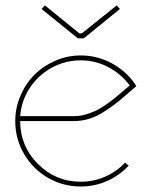

<svg xmlns="http://www.w3.org/2000/svg" viewBox="-20 -677 557 706"><path d="M36.1 -231.9Q36.1 -280.8 55.4 -325.4Q74.7 -370.1 106.9 -402.3Q139.2 -434.6 183.8 -453.9Q228.5 -473.1 276.9 -473.1Q337.9 -473.1 390.6 -444.6Q443.4 -416 477.1 -367.2L481 -359.9L475.1 -355Q468.3 -349.6 445.1 -329.1Q421.9 -308.6 404.5 -295.4Q387.2 -282.2 361.6 -265.6Q335.9 -249 308.6 -240.5Q281.2 -231.9 253.9 -231.9H54.2Q54.2 -139.6 119.4 -74.2Q184.6 -8.8 276.9 -8.8Q324.2 -8.8 366.5 -27.3Q408.7 -45.9 439.9 -79.1L453.1 -67.9Q419.4 -31.7 373.8 -11.5Q328.1 8.8 276.9 8.8Q211.4 8.8 156 -23.4Q100.6 -55.7 68.4 -111.1Q36.1 -166.5 36.1 -231.9ZM54.2 -250H253.9Q273.9 -250 294.9 -256.1Q315.9 -262.2 332 -269.8Q348.1 -277.3 368.9 -291.7Q389.6 -306.2 400.6 -315.2Q411.6 -324.2 431.2 -341.1Q450.7 -357.9 457 -362.8Q425.3 -405.3 378.2 -430.2Q331.1 -455.1 276.9 -455.1Q219.7 -455.1 170.2 -428Q120.6 -400.9 89.6 -353.8Q58.6 -306.6 54.2 -250ZM409.2 -657.2 420.9 -644 288.1 -536.1H266.1L132.8 -644L145 -657.2L272 -554.2H280.8Z"/></svg>

Font: Rawengulk
Style: Light
Weight: 300
Version: Version 0.92